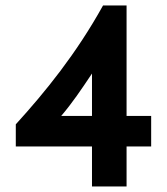

<svg xmlns="http://www.w3.org/2000/svg" viewBox="-20 -674 602 694"><path d="M201.2 -254.9C241.2 -301.8 273.4 -349.6 312.5 -408.2V-254.9ZM352.5 -654.3C254.9 -478.5 143.6 -341.8 37.1 -224.6V-144.5H312.5V0H437.5V-144.5H526.4V-254.9H437.5V-654.3Z"/></svg>

Font: Sen-gleads
Style: Bold
Weight: 700
Designer: Kosal Sen, Philatype
Foundry: Philatype
Version: Version 1.004; ttfautohint (v1.8.3)